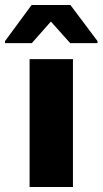

<svg xmlns="http://www.w3.org/2000/svg" viewBox="-45 -746 409 766"><path d="M73 0V-510H246V0ZM-25 -574V-582L81 -726H236L344 -582V-574H235L158 -660L82 -574Z"/></svg>

Font: Saira Expanded
Style: Bold
Weight: 700
Width: 7
Designer: Hector Gatti with collaboration of the Omnibus-Type team
Foundry: Omnibus-Type
Version: Version 1.100; ttfautohint (v1.8.3)